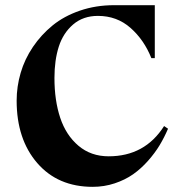

<svg xmlns="http://www.w3.org/2000/svg" viewBox="-20 -705 695 737"><path d="M574.2 -481.9H561Q533.2 -551.8 481 -597.9Q428.7 -644 356 -644Q299.3 -644 261 -611.3Q222.7 -578.6 205.8 -526.4Q189 -474.1 189 -405.8Q189 -319.3 211.2 -252.7Q233.4 -186 281.2 -145.5Q329.1 -105 397 -105Q536.1 -105 609.9 -221.2L625 -210.9Q610.8 -177.7 592.8 -147.7Q574.7 -117.7 548.1 -87.6Q521.5 -57.6 491 -36.1Q460.4 -14.6 420.2 -1.2Q379.9 12.2 335.9 12.2Q202.1 12.2 123 -79.1Q43.9 -170.4 43.9 -318.8Q43.9 -372.6 59.3 -425.3Q74.7 -478 106.4 -524.9Q138.2 -571.8 181.9 -607.4Q225.6 -643.1 286.6 -664.1Q347.7 -685.1 418 -685.1H574.2Z"/></svg>

Font: Bluu Next
Style: Bold
Weight: 700
Designer: Jean-Baptiste Morizot, Igor Stepanchenko (Cyrillic)
Foundry: Igor Stepanchenko
Version: Version 1.005